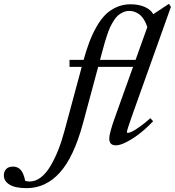

<svg xmlns="http://www.w3.org/2000/svg" viewBox="-296 -748 915 1005"><path d="M-156.7 236.8Q-215.8 236.8 -245.8 218.5Q-275.9 200.2 -275.9 170.4Q-275.9 149.9 -263.7 137Q-251.5 124 -228.5 124Q-202.6 124 -187.3 141.6Q-171.9 159.2 -164.1 198.7Q-151.4 202.1 -141.1 202.1Q-110.8 202.1 -83.3 181.4Q-55.7 160.6 -33 122.8Q-10.3 85 8.3 38.6Q26.9 -7.8 42 -64.9L131.8 -397.9H67.9V-434.6H141.6Q156.2 -486.8 171.6 -527.6Q187 -568.4 208.5 -606.7Q230 -645 254.9 -670.2Q279.8 -695.3 313.7 -710.4Q347.7 -725.6 387.2 -725.6Q430.7 -725.6 462.2 -711.4Q493.7 -697.3 506.3 -673.8L588.4 -728L598.6 -711.9L392.6 -134.8Q368.2 -65.9 368.2 -56.2Q368.2 -52.2 372.6 -52.2Q378.9 -52.2 392.1 -57.9Q405.3 -63.5 432.4 -82.3Q459.5 -101.1 491.2 -129.4L505.4 -113.3Q450.7 -55.7 396.2 -21.5Q341.8 12.7 310.1 12.7Q275.9 12.7 275.9 -22.9Q275.9 -51.3 306.6 -136.2L400.4 -397.9H217.8L138.2 -102.1Q90.3 74.7 16.8 155.8Q-56.6 236.8 -156.7 236.8ZM240.7 -483.4 227.5 -434.6H413.6L475.1 -606Q466.8 -631.8 454.3 -649.9Q441.9 -668 428.5 -676.3Q415 -684.6 403.8 -687.7Q392.6 -690.9 381.3 -690.9Q364.3 -690.9 348.9 -684.1Q333.5 -677.2 322 -667.5Q310.5 -657.7 299.6 -640.1Q288.6 -622.6 281.2 -607.2Q273.9 -591.8 265.6 -567.4Q257.3 -543 252.7 -526.6Q248 -510.3 240.7 -483.4Z"/></svg>

Font: Elstob 10pt Medium
Style: Italic
Weight: 500
Italic angle: -20°
Designer: Peter S. Baker
Version: Version 1.015